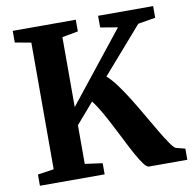

<svg xmlns="http://www.w3.org/2000/svg" viewBox="-82 -825 908 907"><g transform="rotate(-10 372.0 -371.5)"><path d="M37 0V-54L114.5 -65.5V-673L37.5 -687V-743H340V-687L263.5 -673V-337.5L530 -673L447 -687V-743H711V-687L627.5 -673L436 -453.5Q459 -433.5 484.2 -399Q509.5 -364.5 535.2 -322.8Q561 -281 585.5 -238.5Q610 -196 632 -159Q654 -122 671.2 -96.8Q688.5 -71.5 699 -65L744 -53.5V0H560.5Q550 0 535.8 -18.8Q521.5 -37.5 504.2 -68.5Q487 -99.5 467.8 -137.8Q448.5 -176 428.2 -215.2Q408 -254.5 388 -289.5Q368 -324.5 348.5 -349L263.5 -250.5V-65L347.5 -53.5V0Z"/></g></svg>

Font: Merriweather 36pt
Style: Bold
Weight: 700
Designer: Eben Sorkin
Foundry: Eben Sorkin
Version: Version 2.100